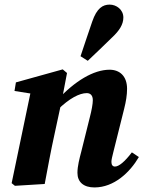

<svg xmlns="http://www.w3.org/2000/svg" viewBox="-20 -803 632 838"><path d="M45.1 8 175.1 0C188.8 -72.4 201.5 -142.9 217.3 -214.3L246.3 -349L249 -360.9L272.5 -484.4L253.8 -500.2L49.4 -443.4L43.3 -405.9L169.7 -386L116.6 -415L30.8 -3.6L45.1 8ZM392.3 15.1C477.8 15.1 547.1 -50.7 586.1 -117.6L555.6 -138C523.9 -96.6 498.8 -76.1 481.7 -76.1C471.9 -76.1 466.3 -83.1 466.3 -96.3C466.3 -106.3 469.9 -119.9 474.7 -139.3L521.9 -328.2C529.9 -359.7 534.6 -388.4 534.6 -415.4C534.6 -471.4 501.8 -498.7 458.4 -498.7C388.1 -498.7 306.4 -449.1 230.8 -367.2H224.8L230.8 -323C282.6 -374 327.1 -396.6 358.7 -396.6C374.2 -396.6 385.1 -387.1 385.1 -365.7C385.1 -349.3 380 -322 372 -290.9L334.7 -141.1C326.8 -110.8 318 -78.1 318 -48.6C318 -8.3 344.9 15.1 392.3 15.1ZM331.5 -557.6 363.1 -537.6C398.8 -572 434.9 -605.1 469.9 -640.2C500.9 -669.2 518.4 -696.4 518.4 -726.4C518.4 -760.9 488.2 -782.9 458.6 -782.9C428.7 -782.9 402.7 -767.6 382.6 -709.1C365 -658.9 348.6 -607.9 331.5 -557.6Z"/></svg>

Font: Source Serif 4 Variable
Style: Italic
Weight: 400
Italic angle: -12°
Designer: Frank Grießhammer
Foundry: Adobe Systems Incorporated
Version: Version 4.004;hotconv 1.0.116;makeotfexe 2.5.65601